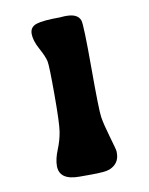

<svg xmlns="http://www.w3.org/2000/svg" viewBox="-64 -541 460 592"><g transform="rotate(-10 166.5 -245.5)"><path d="M138.7 2.4Q138.2 2.4 137.2 2.4Q74.7 2.4 74.7 -42Q74.7 -63.5 85.9 -91.1Q97.2 -118.7 101.3 -145Q105.5 -171.4 105.5 -260.3Q105.5 -349.1 102.5 -364.3Q99.6 -379.4 84.2 -407.5Q68.8 -435.5 68.8 -456.8Q68.8 -478 89.6 -484.9Q110.4 -491.7 163.1 -491.7L177.2 -492.7H184.1Q219.2 -492.7 227.1 -470.7Q231.9 -457 231.9 -323.2Q231.9 -189.5 235.4 -167Q238.8 -144.5 251.2 -102.1Q263.7 -59.6 263.7 -54.7V-48.8Q263.7 -16.6 232.9 -3.4Q219.2 2.4 173.3 2.4Z"/></g></svg>

Font: Averia Libre
Style: Bold
Weight: 700
Version: Version 1.002